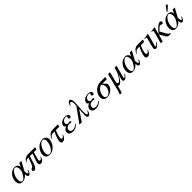

<svg xmlns="http://www.w3.org/2000/svg" viewBox="622 -2901 5328 5328"><g transform="rotate(-45 3286.0 -236.5)"><path d="M549 -428H463L417 -322C417 -381 376 -441 291 -441C229 -441 162 -409 118 -364C62 -307 27 -222 27 -141C27 -57 64 11 161 11C236 11 305 -35 355 -96C357 -35 369 9 407 9C455 9 486 -43 508 -117L492 -124C471 -69 455 -50 441 -50C419 -50 407 -101 407 -149V-167ZM359 -272C359 -245 347 -220 343 -201C316 -145 248 -10 178 -10C127 -10 109 -68 109 -125C109 -284 219 -420 282 -420C346 -420 359 -340 359 -272Z M1088 -428H817C716 -428 664 -390 610 -299H626C670 -353 697 -354 749 -354H755L673 -145C663 -119 643 -86 601 -75C576 -68 571 -41 571 -26C571 -2 595 18 621 18C632 18 646 14 657 6C738 -58 764 -232 809 -354H913L837 -144C830 -125 820 -87 820 -64C820 -25 836 11 879 11C954 11 1001 -69 1016 -131H1000C976 -77 949 -70 929 -70C908 -70 898 -89 898 -112C898 -132 951 -304 965 -354H1067Z M1524 -301C1524 -389 1464 -441 1383 -441C1342 -441 1302 -432 1263 -411C1158 -355 1083 -240 1083 -128C1083 -41 1136 11 1230 11C1296 11 1360 -14 1418 -72C1484 -137 1524 -225 1524 -301ZM1440 -326C1440 -250 1412 -156 1366 -93C1327 -39 1289 -10 1245 -10C1198 -10 1167 -41 1167 -101C1167 -180 1195 -259 1241 -329C1281 -389 1325 -420 1369 -420C1412 -420 1440 -387 1440 -326Z M1982 -428H1764C1664 -428 1595 -331 1568 -266H1584C1613 -318 1659 -354 1713 -354H1774C1727 -251 1676 -133 1676 -60C1676 -17 1693 11 1740 11C1804 11 1862 -56 1885 -134H1869C1852 -98 1819 -65 1794 -65C1768 -65 1758 -86 1758 -116C1758 -130 1758 -195 1828 -354H1961Z M2326 -98C2273 -41 2224 -25 2171 -25C2128 -25 2082 -45 2082 -106C2082 -182 2164 -213 2211 -213C2232 -213 2239 -204 2257 -204C2290 -204 2302 -213 2302 -231C2302 -243 2286 -252 2268 -252C2243 -252 2225 -245 2215 -245C2172 -245 2141 -263 2141 -298C2141 -390 2224 -420 2282 -420C2305 -420 2319 -411 2319 -400C2319 -381 2304 -372 2304 -352C2304 -328 2319 -312 2343 -312C2362 -312 2391 -329 2391 -358C2391 -406 2348 -441 2283 -441C2145 -441 2060 -370 2059 -294C2059 -264 2078 -236 2112 -230C2047 -213 1996 -162 1996 -100C1996 -48 2023 11 2143 11C2218 11 2281 -11 2342 -88Z M2825 -123C2805 -66 2782 -47 2768 -47C2738 -47 2727 -77 2727 -147C2727 -274 2747 -409 2747 -543C2747 -633 2718 -678 2683 -678C2628 -678 2597 -604 2582 -541H2598C2618 -597 2649 -615 2663 -615C2694 -615 2712 -584 2712 -507C2712 -475 2710 -446 2708 -428L2398 0H2494L2703 -315C2696 -213 2687 -138 2687 -78C2687 -11 2712 16 2740 16C2792 16 2823 -41 2841 -123Z M3228 -98C3175 -41 3126 -25 3073 -25C3030 -25 2984 -45 2984 -106C2984 -182 3066 -213 3113 -213C3134 -213 3141 -204 3159 -204C3192 -204 3204 -213 3204 -231C3204 -243 3188 -252 3170 -252C3145 -252 3127 -245 3117 -245C3074 -245 3043 -263 3043 -298C3043 -390 3126 -420 3184 -420C3207 -420 3221 -411 3221 -400C3221 -381 3206 -372 3206 -352C3206 -328 3221 -312 3245 -312C3264 -312 3293 -329 3293 -358C3293 -406 3250 -441 3185 -441C3047 -441 2962 -370 2961 -294C2961 -264 2980 -236 3014 -230C2949 -213 2898 -162 2898 -100C2898 -48 2925 11 3045 11C3120 11 3183 -11 3244 -88Z M3843 -428H3649C3460 -428 3339 -265 3339 -130C3339 -43 3391 11 3485 11C3625 11 3751 -107 3751 -217C3751 -292 3695 -291 3655 -354H3825ZM3667 -221C3667 -141 3597 -10 3501 -10C3454 -10 3423 -40 3423 -100C3423 -241 3540 -354 3609 -354C3641 -335 3667 -285 3667 -221Z M4279 -117C4227 -49 4212 -36 4196 -36C4189 -36 4185 -43 4185 -51C4185 -61 4200 -112 4204 -128L4283 -428H4206L4173 -306C4156 -242 4047 -55 3988 -55C3960 -55 3948 -76 3948 -103C3948 -112 3950 -121 3952 -130L4027 -428H3952L3821 93C3805 156 3791 185 3777 205H3848C3870 179 3876 131 3915 -19C3920 -1 3932 9 3951 9C4011 9 4066 -58 4154 -214H4155L4122 -110C4114 -86 4107 -51 4107 -34C4107 -6 4128 11 4156 11C4201 11 4231 -12 4293 -108Z M4885 -428H4799L4753 -322C4753 -381 4712 -441 4627 -441C4565 -441 4498 -409 4454 -364C4398 -307 4363 -222 4363 -141C4363 -57 4400 11 4497 11C4572 11 4641 -35 4691 -96C4693 -35 4705 9 4743 9C4791 9 4822 -43 4844 -117L4828 -124C4807 -69 4791 -50 4777 -50C4755 -50 4743 -101 4743 -149V-167ZM4695 -272C4695 -245 4683 -220 4679 -201C4652 -145 4584 -10 4514 -10C4463 -10 4445 -68 4445 -125C4445 -284 4555 -420 4618 -420C4682 -420 4695 -340 4695 -272Z M5314 -428H5096C4996 -428 4927 -331 4900 -266H4916C4945 -318 4991 -354 5045 -354H5106C5059 -251 5008 -133 5008 -60C5008 -17 5025 11 5072 11C5136 11 5194 -56 5217 -134H5201C5184 -98 5151 -65 5126 -65C5100 -65 5090 -86 5090 -116C5090 -130 5090 -195 5160 -354H5293Z M5520 -114C5477 -57 5453 -36 5436 -36C5428 -36 5422 -41 5422 -51C5422 -65 5427 -78 5432 -95L5526 -438L5522 -441C5421 -422 5401 -419 5362 -416V-400C5416 -399 5426 -396 5426 -376C5426 -368 5422 -350 5417 -332L5369 -155C5354 -99 5347 -64 5347 -44C5347 -7 5363 11 5396 11C5446 11 5478 -19 5533 -103Z M5729 -225 5783 -438 5780 -441C5730 -431 5679 -421 5629 -414V-400H5657C5671 -400 5690 -394 5690 -376C5690 -369 5685 -343 5676 -309L5590 0H5666L5726 -211L5819 -51C5836 -21 5860 13 5917 13C5936 13 5959 9 5986 0V-16C5945 -16 5929 -25 5895 -85L5797 -257C5869 -332 5903 -367 5941 -367C5962 -367 5972 -348 5995 -348C6021 -348 6041 -365 6041 -394C6041 -419 6024 -441 5987 -441C5979 -441 5969 -439 5961 -436C5907 -414 5830 -352 5732 -226Z M6320 -494H6354L6442 -575C6465 -596 6482 -612 6482 -627C6482 -642 6468 -649 6457 -649C6436 -649 6425 -641 6414 -626ZM6569 -428H6483L6437 -322C6437 -381 6396 -441 6311 -441C6249 -441 6182 -409 6138 -364C6082 -307 6047 -222 6047 -141C6047 -57 6084 11 6181 11C6256 11 6325 -35 6375 -96C6377 -35 6389 9 6427 9C6475 9 6506 -43 6528 -117L6512 -124C6491 -69 6475 -50 6461 -50C6439 -50 6427 -101 6427 -149V-167ZM6379 -272C6379 -245 6367 -220 6363 -201C6336 -145 6268 -10 6198 -10C6147 -10 6129 -68 6129 -125C6129 -284 6239 -420 6302 -420C6366 -420 6379 -340 6379 -272Z"/></g></svg>

Font: XITS
Style: Italic
Weight: 400
Italic angle: -16.33°
Designer: MicroPress Inc., with final additions and corrections provided by Coen Hoffman, Elsevier (retired)
Version: Version 1.107